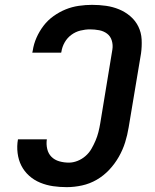

<svg xmlns="http://www.w3.org/2000/svg" viewBox="-20 -763 640 791"><path d="M255 8Q226 8 198.5 4Q171 0 145.5 -10.5Q120 -21 100 -39Q80 -57 68 -80.5Q56 -104 52.5 -132.5Q49 -161 54 -189H173Q170 -169 174.5 -149.5Q179 -130 192 -117Q205 -104 224 -98.5Q243 -93 264 -93Q281 -93 299 -100Q317 -107 332 -120Q347 -133 356.5 -149.5Q366 -166 373.5 -183.5Q381 -201 385.5 -219Q390 -237 393 -255L443 -559Q446 -578 440.5 -596Q435 -614 421 -624.5Q407 -635 388.5 -638.5Q370 -642 351 -642Q331 -642 311 -637Q291 -632 274 -619.5Q257 -607 246.5 -588.5Q236 -570 233 -550L232 -546H113L115 -555Q119 -582 130.5 -608Q142 -634 159.5 -657Q177 -680 201 -697Q225 -714 251 -724.5Q277 -735 305 -739Q333 -743 359 -743Q389 -743 417 -739Q445 -735 470.5 -724.5Q496 -714 517 -696Q538 -678 550 -653.5Q562 -629 563.5 -600.5Q565 -572 561 -543L510 -238Q505 -207 495.5 -176.5Q486 -146 469.5 -117Q453 -88 430 -63.5Q407 -39 378.5 -22.5Q350 -6 318 1Q286 8 255 8Z"/></svg>

Font: Iosevka Aile Oblique
Style: Bold
Weight: 700
Italic angle: -9°
Designer: Belleve Invis
Foundry: Belleve Invis
Version: Version 31.1.0; ttfautohint (v1.8.4)